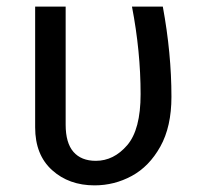

<svg xmlns="http://www.w3.org/2000/svg" viewBox="-20 -547 607 579"><path d="M497 -255Q497 -165 463.5 -105Q430 -45 377.5 -16.5Q325 12 265 12Q188 12 137 -34Q86 -80 86 -163V-527H178V-171Q178 -116 201.5 -89Q225 -62 269 -62Q323 -62 363.5 -109Q404 -156 404 -263Q404 -392 378 -527H471Q497 -386 497 -255Z"/></svg>

Font: FiraGOUPP
Style: Medium
Weight: 400
Designer: bBox Type
Foundry: bBox Type GmbH
Version: Version 1.001